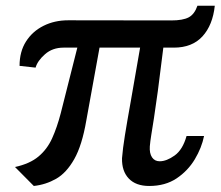

<svg xmlns="http://www.w3.org/2000/svg" viewBox="-20 -624 750 653"><path d="M95 8.5 31 -56Q81.5 -67 111 -91.8Q140.5 -116.5 157.2 -153.5Q174 -190.5 186.5 -238.5L243 -462H196Q158.5 -462 133 -439.5Q107.5 -417 101 -394L46.5 -400Q46.5 -448.5 68.5 -483Q90.5 -517.5 128 -536.2Q165.5 -555 212 -555L562.5 -554.5Q602 -554.5 621.8 -565Q641.5 -575.5 651.5 -604.5H710.5Q703.5 -538.5 668.5 -500.2Q633.5 -462 571 -462H535.5Q524.5 -372 516.8 -314.2Q509 -256.5 503.5 -221.5Q498 -186.5 494.5 -165Q491 -143.5 489.5 -126Q488 -102.5 497 -89Q506 -75.5 523 -75.5Q546.5 -75.5 574 -95.2Q601.5 -115 614.5 -161.5H674Q666 -121.5 642.5 -82.2Q619 -43 580.5 -17.2Q542 8.5 487.5 8.5Q442 8.5 418 -16.8Q394 -42 395 -86Q397.5 -118.5 404.8 -163.5Q412 -208.5 424.8 -279.8Q437.5 -351 456.5 -462H318.5L273.5 -214Q259 -129.5 232.5 -82.8Q206 -36 171 -16Q136 4 95 8.5Z"/></svg>

Font: Merriweather
Style: Italic
Weight: 400
Italic angle: -7.8°
Designer: Eben Sorkin
Foundry: Eben Sorkin
Version: Version 2.100